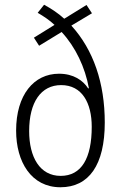

<svg xmlns="http://www.w3.org/2000/svg" viewBox="-20 -780 510 810"><path d="M166 -760 139 -726C163 -712 189 -695 210 -675L123 -621L145 -587L240 -645C299 -581 339 -496 355 -408L352 -407C330 -441 290 -469 229 -469C123 -469 48 -380 48 -229C48 -97 112 10 235 10C355 10 422 -84 422 -263C422 -430 374 -570 281 -672L368 -724L345 -759L251 -701C226 -724 197 -743 166 -760ZM238 -421C326 -421 367 -346 367 -245C367 -113 324 -38 236 -38C148 -38 103 -117 103 -227C103 -349 153 -421 238 -421Z"/></svg>

Font: Noto Sans Hebrew Condensed Light
Style: Regular
Weight: 300
Width: 3
Designer: Monotype Design Team
Foundry: Monotype Imaging Inc.
Version: Version 2.004